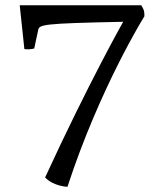

<svg xmlns="http://www.w3.org/2000/svg" viewBox="-20 -532 624 742"><path d="M154.3 153.8C187.5 188.5 240.7 189.9 240.7 189.9C366.2 -194.3 538.1 -469.2 538.1 -469.2C538.1 -492.7 535.6 -494.6 525.9 -511.7H56.2L74.2 -342.3C96.2 -339.4 112.3 -344.7 112.3 -344.7L127.4 -415C131.8 -437 138.7 -441.4 456.1 -447.8C456.1 -447.8 324.7 -216.3 154.3 153.8Z"/></svg>

Font: Trykker
Style: Regular
Weight: 400
Designer: Magnus Gaarde
Foundry: Magnus Gaarde
Version: Version 1.001